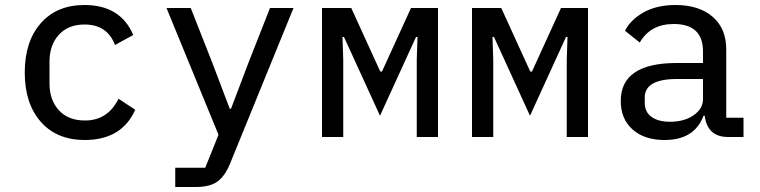

<svg xmlns="http://www.w3.org/2000/svg" viewBox="-20 -548 3040 768"><path d="M319 12Q207 12 143 -61Q79 -134 79 -258Q79 -382 143 -455Q207 -528 318 -528Q462 -528 513 -408L440 -368Q409 -450 318 -450Q253 -450 215.5 -409Q178 -368 178 -302V-214Q178 -148 215.5 -107Q253 -66 320 -66Q411 -66 454 -153L521 -109Q467 12 319 12Z M975 -300 1060 -516H1154L900 107Q880 156 850 178Q820 200 762 200H681V123H801L854 -9L646 -516H743L828 -300L899 -113H904Z M1268 0V-516H1385L1501 -262H1508L1624 -516H1732V0H1647V-308L1650 -400H1644L1500 -85L1356 -400H1350L1353 -308V0Z M1868 0V-516H1985L2101 -262H2108L2224 -516H2332V0H2247V-308L2250 -400H2244L2100 -85L1956 -400H1950L1953 -308V0Z M2954 0H2893Q2809 0 2799 -85H2794Q2758 12 2638 12Q2558 12 2510.5 -30Q2463 -72 2463 -144Q2463 -296 2687 -296H2792V-342Q2792 -452 2675 -452Q2582 -452 2539 -378L2480 -425Q2502 -469 2554.5 -498.5Q2607 -528 2682 -528Q2776 -528 2830.5 -481Q2885 -434 2885 -350V-77H2954ZM2660 -61Q2717 -61 2754.5 -87Q2792 -113 2792 -152V-232H2688Q2559 -232 2559 -158V-137Q2559 -100 2586 -80.5Q2613 -61 2660 -61Z"/></svg>

Font: IBM Plex Mono Text
Style: Regular
Weight: 450
Designer: Mike Abbink, Paul van der Laan, Pieter van Rosmalen
Foundry: Bold Monday
Version: Version 2.000